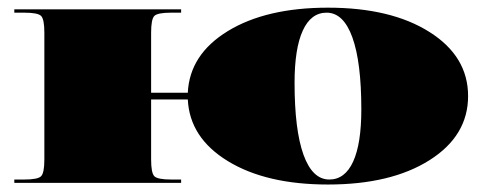

<svg xmlns="http://www.w3.org/2000/svg" viewBox="-20 -479 1273 503"><path d="M17.5 0V-8.7H43.7Q79.1 -8.7 87.6 -17.3Q96.2 -25.8 96.2 -61.2V-393.4Q96.2 -428.8 87.6 -437.3Q79.1 -445.8 43.7 -445.8H17.5V-454.5H454.5V-445.8H428.3Q392.9 -445.8 384.4 -437.3Q375.9 -428.8 375.9 -393.4V-236H472Q476.8 -336.5 577.1 -397.7Q677.4 -458.9 839.2 -458.9Q1004.4 -458.9 1105.3 -395.1Q1206.3 -331.3 1206.3 -227.3Q1206.3 -123.3 1105.3 -59.4Q1004.4 4.4 839.2 4.4Q677.4 4.4 577.1 -56.8Q476.8 -118 472 -218.5H375.9V-61.2Q375.9 -25.8 384.4 -17.3Q392.9 -8.7 428.3 -8.7H454.5V0ZM835.7 -445.8Q794.6 -445.8 773.2 -398.8Q751.7 -351.8 751.7 -262.2Q751.7 -138.5 775.1 -73.6Q798.5 -8.7 842.7 -8.7Q883.7 -8.7 905.2 -55.7Q926.6 -102.7 926.6 -192.3Q926.6 -316 903.2 -380.9Q879.8 -445.8 835.7 -445.8Z"/></svg>

Font: FoglihtenBlackPcs
Style: BlackPcs
Weight: 900
Version: Version 0.75